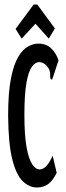

<svg xmlns="http://www.w3.org/2000/svg" viewBox="-20 -820 290 850"><path d="M143 10Q110 10 81 -17.5Q52 -45 34.5 -114Q17 -183 16 -308Q16 -410 28.5 -473Q41 -536 61.5 -569.5Q82 -603 105.5 -615Q129 -627 150 -627Q184 -627 206 -606.5Q228 -586 239 -553L214 -476L210 -467L204 -470Q201 -478 202 -489.5Q203 -501 196 -516Q186 -532 175 -538.5Q164 -545 153 -545Q136 -545 121 -524.5Q106 -504 97 -453Q88 -402 88 -311Q88 -222 97.5 -169Q107 -116 122.5 -93Q138 -70 155 -70Q173 -70 187.5 -87.5Q202 -105 213 -131L231 -55Q215 -22 194.5 -6Q174 10 143 10ZM76 -649 49 -692 129 -800H145L223 -694L196 -649L137 -715Z"/></svg>

Font: Inconsolata UltraCondensed Bold
Style: Regular
Weight: 700
Width: 1
Monospace: yes
Designer: Raph Levien, Cyreal, Brenton Simpson
Foundry: Raph Levien, Cyreal, Google
Version: Version 3.001; ttfautohint (v1.8.2.53-6de2)